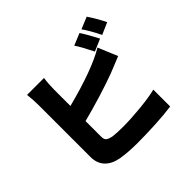

<svg xmlns="http://www.w3.org/2000/svg" viewBox="-202 -1071 1360 1360"><g transform="rotate(-45 478.0 -391.0)"><path d="M144.9 -630Q144.9 -684.7 138.1 -741.8H307.9Q300.1 -690 300.1 -630V-469.1Q590.6 -544 728 -626.1L789.1 -480.1Q681.1 -436.1 665.1 -430Q595.2 -403.8 493.8 -372.5Q392.4 -341.3 300.1 -317.8V-160.9Q300.1 -133.9 313 -123.2Q326 -112.6 359 -105.8Q394.9 -100.9 460.9 -100.9Q539.4 -100.9 640.1 -111Q740.8 -121.1 796.9 -136V33Q730.8 42.6 634.6 47.8Q538.4 52.9 451 52.9Q357.2 52.9 285.9 40.8Q218.8 28.8 181.8 -10.5Q144.9 -49.7 144.9 -112.9ZM695 -619Q647.7 -714.1 621.1 -752.1L710.9 -789.1Q742.2 -742.5 785.9 -658ZM815 -665.8Q772.4 -751.8 739 -797.9L828.8 -834.9Q869 -775.2 904.1 -704.9Z"/></g></svg>

Font: Karasuma Gothic
Style: Black
Weight: 900
Designer: Rasmus Andersson / Ryoko Nishizuka
Foundry: Genbu
Version: Version 1.00